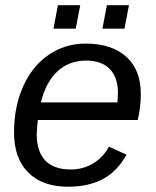

<svg xmlns="http://www.w3.org/2000/svg" viewBox="-20 -705 596 735"><path d="M125 -245.6Q122.1 -228.5 120.6 -190.4Q120.6 -125.5 153.1 -90.8Q185.5 -56.2 251 -56.2Q298.3 -56.2 336.9 -79.6Q375.5 -103 397 -143.6L464.4 -112.8Q428.7 -48.8 373.8 -19.5Q318.8 9.8 240.7 9.8Q142.6 9.8 88.1 -44.7Q33.7 -99.1 33.7 -197.8Q33.7 -295.9 68.4 -373.8Q103 -451.7 166 -494.9Q229 -538.1 307.6 -538.1Q407.7 -538.1 463.4 -487.8Q519 -437.5 519 -345.7Q519 -294.4 507.3 -245.6ZM429.7 -313 431.6 -348.1Q431.6 -408.7 400.1 -440.9Q368.7 -473.1 309.6 -473.1Q244.1 -473.1 199.5 -431.4Q154.8 -389.6 136.7 -313ZM372.1 -595.2 389.2 -685.1H473.6L456.5 -595.2ZM184.6 -595.2 201.7 -685.1H287.1L270 -595.2Z"/></svg>

Font: Liberation Sans
Style: Italic
Weight: 400
Italic angle: -12°
Designer: Steve Matteson
Foundry: Ascender Corporation
Version: Version 2.1.5